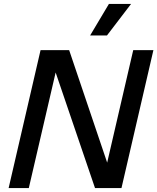

<svg xmlns="http://www.w3.org/2000/svg" viewBox="-20 -960 803 980"><path d="M536 -940H649L526 -779H440ZM24 0 187 -704H333L527 -130L660 -704H763L600 0H465L264 -590L127 0Z"/></svg>

Font: Prodigy Sans Medium
Style: Italic
Weight: 500
Italic angle: -13°
Designer: Wei Huang
Foundry: Wei Huang
Version: Version 1.003; ttfautohint (v1.8.3)